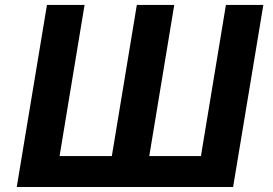

<svg xmlns="http://www.w3.org/2000/svg" viewBox="-20 -747 1089 767"><path d="M167.6 -727.3 46.9 0H911.2L1032 -727.3H882.5L782.7 -123.6H576.3L676.1 -727.3H526.6L426.8 -123.6H218L317.8 -727.3Z"/></svg>

Font: Margiela Sans
Style: Bold Italic
Weight: 700
Italic angle: -9.39999°
Designer: Stefan Endress, Andreas Faust
Version: Version 1.100;FEAKit 1.0